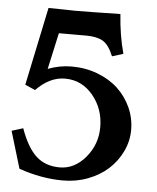

<svg xmlns="http://www.w3.org/2000/svg" viewBox="-52 -769 666 816"><g transform="rotate(5 281.0 -361.0)"><path d="M95.2 -370.1 52.2 -389.2 122.1 -722.7Q161.6 -722.7 193.4 -721.7Q225.1 -720.7 235.4 -720.7Q286.1 -720.7 428.7 -723.6Q435.1 -631.8 456.1 -556.2L408.7 -541.5Q389.2 -589.4 363.3 -604.5Q337.4 -619.6 293 -619.6H175.3Q168.9 -590.3 158.2 -542Q147.5 -493.7 141.1 -464.4Q190.9 -483.4 242.2 -483.4Q301.3 -483.4 352.8 -463.9Q404.3 -444.3 440.2 -410.9Q476.1 -377.4 496.6 -332.3Q517.1 -287.1 517.1 -236.8Q517.1 -189 496.1 -145Q475.1 -101.1 439.5 -68.6Q403.8 -36.1 353.5 -16.8Q303.2 2.4 247.1 2.4Q154.3 2.4 58.6 -31.2Q57.1 -36.1 11.2 -189L59.6 -204.1Q88.4 -123.5 127.7 -87.6Q167 -51.8 228 -51.8Q291.5 -51.8 338.4 -107.7Q385.3 -163.6 385.3 -236.8Q385.3 -315.4 337.6 -372.6Q290 -429.7 218.3 -429.7Q153.3 -429.7 95.2 -370.1Z"/></g></svg>

Font: Flanker
Style: Bold
Weight: 700
Designer: Flanker
Foundry: Flanker
Version: Version 2.021